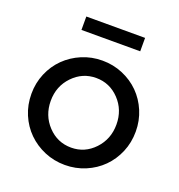

<svg xmlns="http://www.w3.org/2000/svg" viewBox="-127 -797 855 915"><g transform="rotate(20 300.5 -340.0)"><path d="M36 0ZM36 -255Q36 -310 56.5 -358.5Q77 -407 113 -442.5Q149 -478 197.5 -498.5Q246 -519 301 -519Q356 -519 404.5 -498.5Q453 -478 488.5 -442.5Q524 -407 544.5 -358.5Q565 -310 565 -255Q565 -199 544.5 -150.5Q524 -102 488.5 -66.5Q453 -31 404.5 -10.5Q356 10 301 10Q246 10 197.5 -10.5Q149 -31 113 -66.5Q77 -102 56.5 -150.5Q36 -199 36 -255ZM301 -78Q370 -78 418.5 -129.5Q467 -181 467 -255Q467 -329 418.5 -380Q370 -431 301 -431Q232 -431 183 -380Q134 -329 134 -255Q134 -181 182.5 -129.5Q231 -78 301 -78ZM454 -690V-622H156V-690Z"/></g></svg>

Font: Red Hat Display Medium
Style: Regular
Weight: 500
Designer: Pentagram / MCKL
Foundry: Pentagram / MCKL
Version: Version 1.005; Red Hat Display Medium